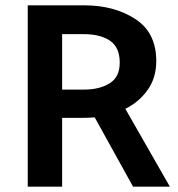

<svg xmlns="http://www.w3.org/2000/svg" viewBox="-20 -700 667 720"><path d="M293 -572H213V-364H295Q353 -364 391 -387.5Q429 -411 429 -465Q429 -522 393 -547Q357 -572 293 -572ZM479 0 335 -260Q324 -259 312 -258.5Q300 -258 288 -258H213V0H84V-680H297Q408 -680 487 -629Q566 -578 566 -471Q566 -408 533.5 -362.5Q501 -317 450 -292L617 0Z"/></svg>

Font: Palanquin Dark
Style: Regular
Weight: 400
Designer: Pria Ravichandran
Version: Version 1.001